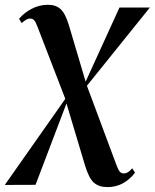

<svg xmlns="http://www.w3.org/2000/svg" viewBox="-74 -534 646 802"><path d="M375 247.5Q339.5 247.5 318.2 229Q297 210.5 280.5 155L202 -107.5L200 -118L82.5 -422.5Q75 -442.5 68.5 -449.5Q62 -456.5 53 -456.5Q43 -456.5 33.5 -450.5Q24 -444.5 16.5 -437.5L5.5 -455.5Q26.5 -480.5 58.2 -497.2Q90 -514 126.5 -514Q159.5 -514 179.2 -495.8Q199 -477.5 213.5 -429.5L285.5 -187L287.5 -180L414 159.5Q421.5 179 428 184.8Q434.5 190.5 443 190.5Q451.5 190.5 459.8 185.8Q468 181 478.5 169L490 187.5Q467.5 216.5 438.8 232Q410 247.5 375 247.5ZM-54 238.5 205 -130 276 -176 425 -502.5H552L280 -164.5L209 -116L74.5 238Z"/></svg>

Font: Merriweather 144pt SemiBold
Style: Italic
Weight: 600
Italic angle: -7.8°
Version: Version 2.101